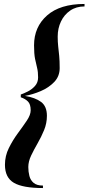

<svg xmlns="http://www.w3.org/2000/svg" viewBox="-20 -800 447 970"><path d="M197 150Q96 150 50.5 123.8Q5 97.5 5 32.5Q5 -12.5 24.8 -52.2Q44.5 -92 70 -126.5Q95.5 -161 115.2 -190.2Q135 -219.5 135 -243Q135 -273.5 121.2 -287.2Q107.5 -301 85 -308.5V-322.5Q100 -327.5 120.8 -338Q141.5 -348.5 157 -366Q172.5 -383.5 172.5 -409Q172.5 -437 167.5 -457Q162.5 -477 157.2 -502.2Q152 -527.5 152 -571Q152 -664 217.8 -722Q283.5 -780 407 -780V-767.5Q365 -767.5 334.5 -746.5Q304 -725.5 287.8 -691Q271.5 -656.5 271.5 -615.5Q271.5 -587.5 274 -565.5Q276.5 -543.5 279 -518.5Q281.5 -493.5 281.5 -456Q281.5 -414.5 254 -385.8Q226.5 -357 186 -339.8Q145.5 -322.5 106 -315.5Q158 -307 187.5 -285Q217 -263 217 -215Q217 -177.5 202.8 -142.8Q188.5 -108 170 -76Q151.5 -44 137.2 -14Q123 16 123 44Q123 67.5 128.5 89Q134 110.5 150 124Q166 137.5 197 137.5Z"/></svg>

Font: Bodoni* 24pt Medium
Style: Italic
Weight: 500
Italic angle: -13°
Version: Version 2.3